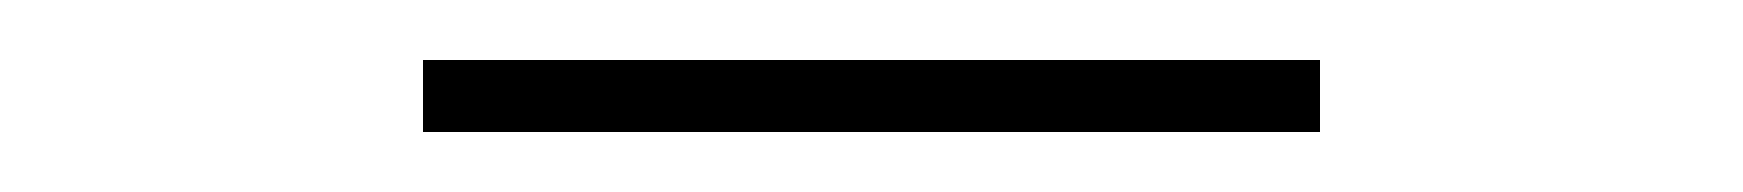

<svg xmlns="http://www.w3.org/2000/svg" viewBox="-20 -647 581 64"><path d="M420 -603H121V-627H420Z"/></svg>

Font: Work Sans ExtraLight
Style: Regular
Weight: 280
Designer: Wei Huang
Foundry: Wei Huang
Version: Version 1.500